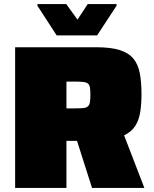

<svg xmlns="http://www.w3.org/2000/svg" viewBox="-20 -919 754 939"><path d="M54 0V-688H449Q522 -688 566 -674Q610 -660 633 -631.5Q656 -603 664 -559.5Q672 -516 672 -458Q672 -411 666 -372Q660 -333 642 -304Q624 -275 587 -257L686 0H430L343 -273L401 -240Q389 -233 376.5 -231.5Q364 -230 352 -230H305V0ZM305 -389H347Q372 -389 387 -390.5Q402 -392 409.5 -398.5Q417 -405 419.5 -418Q422 -431 422 -454Q422 -477 420 -490Q418 -503 411 -509.5Q404 -516 388.5 -518Q373 -520 346 -520H305ZM257 -746 163 -891V-899H304L359 -823L409 -899H550V-891L455 -746Z"/></svg>

Font: Saira SemiExpanded Black
Style: Regular
Weight: 900
Width: 6
Designer: Hector Gatti with collaboration of the Omnibus-Type team
Foundry: Omnibus-Type
Version: Version 1.101